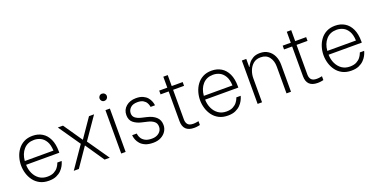

<svg xmlns="http://www.w3.org/2000/svg" viewBox="-22 -1459 4330 2205"><g transform="rotate(-20 2143.5 -356.0)"><path d="M306 10Q243 10 197 -14Q151 -38 121.5 -78Q92 -118 77.5 -166.5Q63 -215 63 -265Q63 -315 77.5 -364Q92 -413 121.5 -453Q151 -493 196 -516.5Q241 -540 302 -540Q368 -540 418.5 -509.5Q469 -479 497.5 -418.5Q526 -358 526 -268V-252H120Q121 -195 143.5 -146.5Q166 -98 207 -69Q248 -40 306 -40Q355 -40 386.5 -57Q418 -74 435 -96.5Q452 -119 459 -136.5Q466 -154 466 -154H519Q519 -154 514 -137.5Q509 -121 496 -96.5Q483 -72 459 -47.5Q435 -23 398 -6.5Q361 10 306 10ZM121 -298H471Q468 -369 443.5 -411Q419 -453 382 -471.5Q345 -490 302 -490Q223 -490 175.5 -437Q128 -384 121 -298Z M611 0 793 -264 609 -530H672L831 -299L990 -530H1052L868 -264L1051 0H988L831 -230L673 0Z M1217 -634Q1198 -634 1185.5 -647Q1173 -660 1173 -678Q1173 -696 1185.5 -709Q1198 -722 1217 -722Q1236 -722 1249 -709Q1262 -696 1262 -678Q1262 -660 1249 -647Q1236 -634 1217 -634ZM1191 0V-530H1245V0Z M1582 10Q1523 10 1485 -6.5Q1447 -23 1425.5 -48Q1404 -73 1394.5 -97.5Q1385 -122 1383 -138.5Q1381 -155 1381 -155H1437Q1437 -155 1440 -137.5Q1443 -120 1456 -97.5Q1469 -75 1499 -57.5Q1529 -40 1583 -40Q1637 -40 1671 -69Q1705 -98 1705 -141Q1705 -184 1676.5 -206.5Q1648 -229 1605 -239L1537 -255Q1477 -268 1437 -300Q1397 -332 1397 -394Q1397 -459 1444.5 -499.5Q1492 -540 1566 -540Q1617 -540 1650.5 -524.5Q1684 -509 1703 -486.5Q1722 -464 1731 -441.5Q1740 -419 1742.5 -403.5Q1745 -388 1745 -388H1691Q1691 -388 1688 -403.5Q1685 -419 1673.5 -439.5Q1662 -460 1636.5 -475.5Q1611 -491 1567 -491Q1509 -491 1480 -462.5Q1451 -434 1451 -396Q1451 -360 1476.5 -339.5Q1502 -319 1546 -308L1614 -292Q1682 -276 1721 -239.5Q1760 -203 1760 -142Q1760 -101 1738 -66.5Q1716 -32 1676 -11Q1636 10 1582 10Z M2081 10Q1947 10 1947 -121V-484H1848V-530H1947V-664H2001V-530H2135V-484H2001V-121Q2001 -83 2020.5 -60.5Q2040 -38 2087 -38Q2109 -38 2130.5 -42Q2152 -46 2152 -46V1Q2152 1 2130 5.5Q2108 10 2081 10Z M2494 10Q2431 10 2385 -14Q2339 -38 2309.5 -78Q2280 -118 2265.5 -166.5Q2251 -215 2251 -265Q2251 -315 2265.5 -364Q2280 -413 2309.5 -453Q2339 -493 2384 -516.5Q2429 -540 2490 -540Q2556 -540 2606.5 -509.5Q2657 -479 2685.5 -418.5Q2714 -358 2714 -268V-252H2308Q2309 -195 2331.5 -146.5Q2354 -98 2395 -69Q2436 -40 2494 -40Q2543 -40 2574.5 -57Q2606 -74 2623 -96.5Q2640 -119 2647 -136.5Q2654 -154 2654 -154H2707Q2707 -154 2702 -137.5Q2697 -121 2684 -96.5Q2671 -72 2647 -47.5Q2623 -23 2586 -6.5Q2549 10 2494 10ZM2309 -298H2659Q2656 -369 2631.5 -411Q2607 -453 2570 -471.5Q2533 -490 2490 -490Q2411 -490 2363.5 -437Q2316 -384 2309 -298Z M2858 0V-530H2912V-431H2916Q2924 -450 2943 -475.5Q2962 -501 2996 -520.5Q3030 -540 3081 -540Q3139 -540 3180.5 -512.5Q3222 -485 3244 -437.5Q3266 -390 3266 -330V0H3211V-328Q3211 -398 3175.5 -444.5Q3140 -491 3072 -491Q3016 -491 2981 -461Q2946 -431 2929 -386Q2912 -341 2912 -294V0Z M3590 10Q3456 10 3456 -121V-484H3357V-530H3456V-664H3510V-530H3644V-484H3510V-121Q3510 -83 3529.5 -60.5Q3549 -38 3596 -38Q3618 -38 3639.5 -42Q3661 -46 3661 -46V1Q3661 1 3639 5.5Q3617 10 3590 10Z M4003 10Q3940 10 3894 -14Q3848 -38 3818.5 -78Q3789 -118 3774.5 -166.5Q3760 -215 3760 -265Q3760 -315 3774.5 -364Q3789 -413 3818.5 -453Q3848 -493 3893 -516.5Q3938 -540 3999 -540Q4065 -540 4115.5 -509.5Q4166 -479 4194.5 -418.5Q4223 -358 4223 -268V-252H3817Q3818 -195 3840.5 -146.5Q3863 -98 3904 -69Q3945 -40 4003 -40Q4052 -40 4083.5 -57Q4115 -74 4132 -96.5Q4149 -119 4156 -136.5Q4163 -154 4163 -154H4216Q4216 -154 4211 -137.5Q4206 -121 4193 -96.5Q4180 -72 4156 -47.5Q4132 -23 4095 -6.5Q4058 10 4003 10ZM3818 -298H4168Q4165 -369 4140.5 -411Q4116 -453 4079 -471.5Q4042 -490 3999 -490Q3920 -490 3872.5 -437Q3825 -384 3818 -298Z"/></g></svg>

Font: Be Vietnam Pro ExtraLight
Style: Regular
Weight: 200
Designer: Lam Bao, Tony Le, Vietanh Nguyen
Foundry: Yellow Type Foundry
Version: Version 1.002; ttfautohint (v1.8.3)